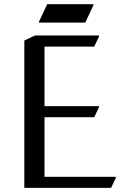

<svg xmlns="http://www.w3.org/2000/svg" viewBox="-20 -909 605 929"><path d="M97.7 0V-712.9L149.4 -737.3H459V-732.4L436 -683.6H195.3V-395.5H459V-390.6L436 -341.8H195.3V-53.7H540.5V-48.8L517.6 0ZM168.9 -799.8V-804.7L208.5 -888.7H432.1V-883.8L392.6 -799.8Z"/></svg>

Font: Nova Slim
Style: Book
Weight: 400
Version: Version 2.000